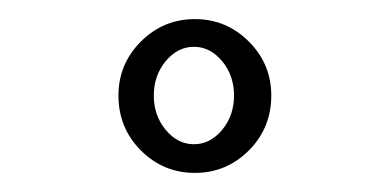

<svg xmlns="http://www.w3.org/2000/svg" viewBox="-20 -705 400 201"><path d="M184 -524Q151 -524 127.5 -547.5Q104 -571 104 -605Q104 -638 127.5 -661.5Q151 -685 184 -685Q217 -685 240.5 -661.5Q264 -638 264 -605Q264 -571 240.5 -547.5Q217 -524 184 -524ZM183 -554Q200 -554 212.5 -569Q225 -584 225 -605Q225 -626 212.5 -641Q200 -656 183 -656Q166 -656 153.5 -641Q141 -626 141 -605Q141 -584 153.5 -569Q166 -554 183 -554Z"/></svg>

Font: Twinkle Star
Style: Regular
Weight: 400
Designer: Robert E. Leuschke
Foundry: Robert E. Leuschke
Version: Version 2.010; ttfautohint (v1.8.3)